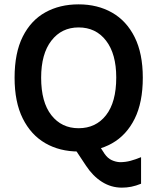

<svg xmlns="http://www.w3.org/2000/svg" viewBox="-20 -682 726 882"><path d="M341 14Q254.5 14 188.2 -24.2Q122 -62.5 84.5 -137.8Q47 -213 47 -325Q47 -439 84.5 -513.8Q122 -588.5 188.2 -625.2Q254.5 -662 341 -662Q428 -662 494.5 -624.2Q561 -586.5 598.5 -511.5Q636 -436.5 636 -325Q636 -211.5 598.5 -136.2Q561 -61 494.5 -23.5Q428 14 341 14ZM540 180Q490.5 180 448.5 153.5Q406.5 127 375 79L308 -22L402 -66L460 24Q474.5 45 493 53.5Q511.5 62 531 63Q556 63 579.2 56.8Q602.5 50.5 628 40V162Q604.5 171.5 583.2 175.8Q562 180 540 180ZM341 -93Q420.5 -93 467.2 -153Q514 -213 514 -326Q514 -434.5 467.2 -495.2Q420.5 -556 341 -556Q263 -556 216 -495.2Q169 -434.5 169 -325Q169 -212.5 216 -152.8Q263 -93 341 -93Z"/></svg>

Font: Karla ExtraLight
Style: Bold
Weight: 700
Version: Version 2.001